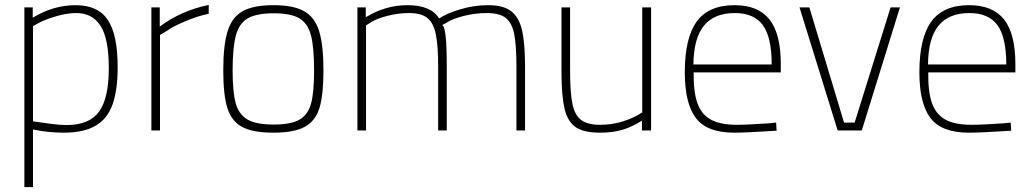

<svg xmlns="http://www.w3.org/2000/svg" viewBox="-20 -530 4198 780"><path d="M79 -500H113V-458Q197 -509 287 -509Q378 -509 418 -449Q458 -389 458 -258Q458 -163 437 -105Q416 -47 368 -19Q320 9 239 9Q177 9 114 -4V230H79ZM422 -253Q422 -373 388.5 -425Q355 -477 290 -477Q252 -477 208 -464Q164 -451 138 -437L114 -424V-37Q155 -31 190 -26.5Q225 -22 250 -22Q343 -22 382.5 -76.5Q422 -131 422 -253Z M595 -500H629V-422Q716 -487 828 -510V-474Q786 -466 733.5 -444Q681 -422 659 -405L630 -388V0H595Z M887 -244Q887 -348 905 -404.5Q923 -461 966.5 -485Q1010 -509 1091 -509Q1172 -509 1215.5 -484.5Q1259 -460 1276.5 -403.5Q1294 -347 1294 -244Q1294 -145 1278 -92Q1262 -39 1218.5 -15Q1175 9 1091 9Q1007 9 963.5 -14.5Q920 -38 903.5 -91.5Q887 -145 887 -244ZM1256 -244Q1256 -339 1243 -387.5Q1230 -436 1195.5 -456Q1161 -476 1092 -476Q1023 -476 987.5 -456Q952 -436 938.5 -387Q925 -338 925 -244Q925 -157 937.5 -111Q950 -65 985.5 -44.5Q1021 -24 1092 -24Q1163 -24 1197.5 -44.5Q1232 -65 1244 -110.5Q1256 -156 1256 -244Z M1432 -500H1466V-460Q1546 -509 1635 -509Q1731 -509 1764 -455Q1793 -475 1849 -492Q1905 -509 1964 -509Q2024 -509 2056 -485Q2088 -461 2100.5 -408Q2113 -355 2113 -259V0H2078V-259Q2078 -348 2068.5 -393.5Q2059 -439 2033.5 -458Q2008 -477 1957 -477Q1909 -477 1863 -465Q1817 -453 1798 -440L1776 -428Q1795 -424 1795 -261V0H1760V-259Q1760 -345 1750.5 -391Q1741 -437 1716 -457Q1691 -477 1642 -477Q1598 -477 1553.5 -465.5Q1509 -454 1488 -440L1467 -427V0H1432Z M2261 -240V-500H2296V-243Q2296 -154 2305.5 -108Q2315 -62 2341 -42.5Q2367 -23 2418 -23Q2466 -23 2509.5 -36.5Q2553 -50 2589 -73V-500H2625V0H2588V-40Q2549 -15 2509.5 -3Q2470 9 2418 9Q2353 9 2320 -12.5Q2287 -34 2274 -86.5Q2261 -139 2261 -240Z M2762 -236Q2762 -376 2810.5 -442.5Q2859 -509 2964 -509Q3060 -509 3106 -451Q3152 -393 3152 -269V-236H2798Q2797 -157 2813 -111.5Q2829 -66 2867 -44.5Q2905 -23 2974 -23Q3000 -23 3035.5 -25Q3071 -27 3103 -29L3133 -32L3135 1Q3013 9 2963 9Q2852 9 2807 -50.5Q2762 -110 2762 -236ZM3115 -268Q3115 -379 3079 -428Q3043 -477 2965 -477Q2882 -477 2840 -426Q2798 -375 2797 -268Z M3228 -500H3268L3409 -32H3452L3598 -500H3636L3481 0H3383Z M3715 -236Q3715 -376 3763.5 -442.5Q3812 -509 3917 -509Q4013 -509 4059 -451Q4105 -393 4105 -269V-236H3751Q3750 -157 3766 -111.5Q3782 -66 3820 -44.5Q3858 -23 3927 -23Q3953 -23 3988.5 -25Q4024 -27 4056 -29L4086 -32L4088 1Q3966 9 3916 9Q3805 9 3760 -50.5Q3715 -110 3715 -236ZM4068 -268Q4068 -379 4032 -428Q3996 -477 3918 -477Q3835 -477 3793 -426Q3751 -375 3750 -268Z"/></svg>

Font: Cairo ExtraLight
Style: Regular
Weight: 250
Designer: Mohamed Gaber, the designers of Titillium
Foundry: Kief Type Foundry
Version: Version 2.009; ttfautohint (v1.5.33-1714) -l 8 -r 50 -G 200 